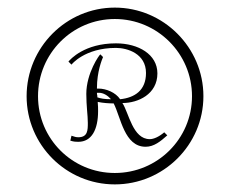

<svg xmlns="http://www.w3.org/2000/svg" viewBox="-20 -658 605 505"><path d="M50 -405C50 -277 154 -173 282 -173C410 -173 515 -277 515 -405C515 -533 410 -638 282 -638C154 -638 50 -533 50 -405ZM80 -405C80 -517 170 -608 282 -608C394 -608 485 -517 485 -405C485 -293 394 -203 282 -203C170 -203 80 -293 80 -405ZM394 -465C394 -515 344 -544 285 -544C202 -544 165 -502 160 -496L168 -488C168 -488 202 -532 285 -532C315 -532 364 -517 364 -466C364 -420 334 -401 296 -397C284 -415 259 -425 239 -425H235V-427C235 -469 248 -501 251 -508L244 -515C242 -515 207 -466 207 -411C207 -396 208 -381 209 -368C210 -356 211 -345 211 -335C211 -316 211 -297 186 -297C181 -297 176 -298 168 -301L165 -288C175 -285 180 -285 186 -285C221 -285 238 -317 238 -366C238 -371 238 -381 237 -390C251 -387 267 -386 279 -386C298 -349 307 -272 363 -272C385 -272 402 -286 420 -302L412 -310C398 -298 384 -292 374 -292C329 -292 319 -361 302 -387C343 -387 394 -410 394 -465ZM235 -414H240C252 -414 263 -407 272 -397C255 -397 244 -399 236 -402V-406C235 -409 235 -412 235 -414Z"/></svg>

Font: Clicker Script
Style: Regular
Weight: 400
Designer: Astigmatic (AOETI)
Foundry: Astigmatic (AOETI)
Version: Version 1.000